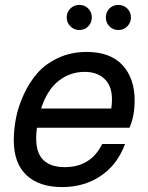

<svg xmlns="http://www.w3.org/2000/svg" viewBox="-20 -746 600 780"><path d="M332 -535Q428 -535 477.5 -481.5Q527 -428 527 -338Q527 -274 506 -227H130Q119 -142 148.5 -104.5Q178 -67 243 -67Q349 -67 395 -161H488Q457 -77 389.5 -31.5Q322 14 232 14Q139 14 87.5 -34.5Q36 -83 36 -176Q36 -220 45 -266.5Q54 -313 76.5 -362Q99 -411 131.5 -448.5Q164 -486 216 -510.5Q268 -535 332 -535ZM147 -305H432Q443 -380 412.5 -417Q382 -454 324 -454Q264 -454 217.5 -417Q171 -380 147 -305ZM251 -675Q251 -697 266 -711.5Q281 -726 302 -726Q324 -726 338.5 -711.5Q353 -697 353 -675Q353 -654 338.5 -639Q324 -624 302 -624Q281 -624 266 -639Q251 -654 251 -675ZM410 -675Q410 -697 424.5 -711.5Q439 -726 461 -726Q482 -726 497 -711.5Q512 -697 512 -675Q512 -654 497 -639Q482 -624 461 -624Q439 -624 424.5 -639Q410 -654 410 -675Z"/></svg>

Font: Nacelle
Style: Italic
Weight: 400
Italic angle: -12°
Designer: Sora Sagano
Foundry: Sora Sagano
Version: Version 1.000;FEAKit 1.0